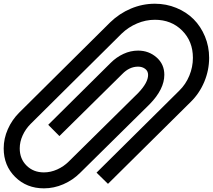

<svg xmlns="http://www.w3.org/2000/svg" viewBox="-20 -820 1153 1040"><path d="M1112.8 -506.8Q1112.8 -439.9 1086.7 -377.2Q1060.5 -314.5 1013.2 -268.1L564.9 175.8L502.9 115.2L951.2 -329.1Q986.3 -363.3 1005.6 -410.2Q1024.9 -457 1024.9 -506.8Q1024.9 -596.2 966.6 -654.5Q908.2 -712.9 818.8 -712.9Q769.5 -712.9 722.7 -693.1Q675.8 -673.3 639.2 -638.2L146 -148.9Q118.7 -121.6 102.8 -86.9Q86.9 -52.2 86.9 -16.1Q86.9 40.5 124 77.1Q161.1 113.8 217.8 113.8Q254.4 113.8 289.8 97.9Q325.2 82 352.1 55.2L729 -316.9Q782.2 -372.6 782.2 -414.1Q782.2 -435.1 766.4 -447Q750.5 -459 728 -459Q680.7 -459 642.1 -418.9L301.8 -83L241.2 -144L580.1 -480Q610.4 -510.3 648.7 -528.1Q687 -545.9 728 -545.9Q786.1 -545.9 828.1 -509Q870.1 -472.2 870.1 -415Q870.1 -336.9 791 -255.9L414.1 116.2Q374.5 155.8 323.2 178Q272 200.2 217.8 200.2Q124.5 200.2 62.3 138.7Q0 77.1 0 -16.1Q0 -69.8 22.5 -120.4Q44.9 -170.9 84 -210L577.1 -699.2Q626.5 -747.1 689 -773.4Q751.5 -799.8 818.8 -799.8Q880.4 -799.8 935.1 -777.3Q989.7 -754.9 1028.6 -716.1Q1067.4 -677.2 1090.1 -622.8Q1112.8 -568.4 1112.8 -506.8Z"/></svg>

Font: Web Symbols
Style: Regular
Weight: 400
Designer: Igor Kiselev
Foundry: Just Be Nice studio
Version: Version 1.000;PS 001.001;hotconv 1.0.56